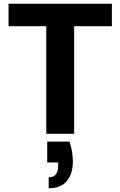

<svg xmlns="http://www.w3.org/2000/svg" viewBox="-20 -720 648 1033"><path d="M229 0V-579H26V-700H582V-579H379V0ZM242 293V234Q268 234 280.5 218Q293 202 293 170V154H234V42H354Q364 71 368 98Q372 125 372 150Q372 215 339.5 254Q307 293 242 293Z"/></svg>

Font: DM Sans 16pt Black
Style: Regular
Weight: 900
Version: Version 4.004;gftools[0.9.30]